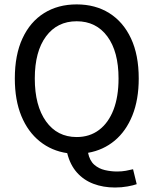

<svg xmlns="http://www.w3.org/2000/svg" viewBox="-20 -688 701 873"><path d="M502.9 164.6Q449.2 164.6 404.8 147.7Q360.4 130.9 329.6 96.2Q298.8 61.5 285.6 8.3Q214.8 -2 160.9 -45.2Q106.9 -88.4 77.1 -160.6Q47.4 -232.9 47.4 -331.1Q47.4 -438.5 82.3 -513.7Q117.2 -588.9 180.4 -628.4Q243.7 -668 328.6 -668Q413.6 -668 477.1 -628.2Q540.5 -588.4 575.7 -513.2Q610.8 -438 610.8 -331.1Q610.8 -234.9 582 -163.3Q553.2 -91.8 501.5 -48.6Q449.7 -5.4 380.4 6.8Q387.7 42.5 408.4 60.8Q429.2 79.1 457 85.4Q484.9 91.8 512.2 91.8Q534.2 91.8 552.7 88.4Q571.3 85 585 81.5L601.6 149.4Q586.9 154.8 559.8 159.7Q532.7 164.6 502.9 164.6ZM328.6 -64.9Q387.7 -64.9 430.4 -97.2Q473.1 -129.4 496.1 -189Q519 -248.5 519 -331.1Q519 -453.6 468 -522.5Q417 -591.3 328.6 -591.3Q240.2 -591.3 189.2 -522.5Q138.2 -453.6 138.2 -331.1Q138.2 -207.5 189.2 -136.2Q240.2 -64.9 328.6 -64.9Z"/></svg>

Font: Varta Light Medium
Style: Regular
Weight: 500
Version: Version 1.004